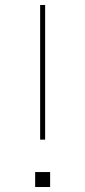

<svg xmlns="http://www.w3.org/2000/svg" viewBox="-20 -750 342 770"><path d="M141 -190V-730H161V-190ZM121 0V-60H181V0Z"/></svg>

Font: M PLUS 1 Thin
Style: Regular
Weight: 100
Designer: Coji Morishita
Foundry: UNDERFOREST DESIGN
Version: Version 1.001